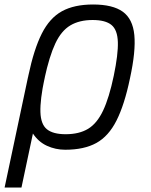

<svg xmlns="http://www.w3.org/2000/svg" viewBox="-52 -652 672 854"><path d="M238 14Q195 14 156.8 -3.5Q118.5 -21 93.2 -59.8Q68 -98.5 61.2 -161.2Q54.5 -224 74 -315Q99 -433.5 134 -502.8Q169 -572 223.5 -602Q278 -632 362 -632Q449.5 -632 494 -600Q538.5 -568 545.5 -496.2Q552.5 -424.5 526 -303Q501.5 -185.5 466.2 -115.8Q431 -46 376.5 -16Q322 14 238 14ZM-31.5 182 72.5 -308.5H147.5L43.5 182ZM240 -55Q300 -55 339.8 -79Q379.5 -103 406.5 -160Q433.5 -217 454 -315Q474 -411 472.2 -465Q470.5 -519 443.8 -541Q417 -563 360 -563Q301 -563 260.8 -539Q220.5 -515 194 -458.5Q167.5 -402 146 -303Q126 -208 127.8 -153.5Q129.5 -99 156.8 -77Q184 -55 240 -55Z"/></svg>

Font: Victor Mono Thin
Style: Italic
Weight: 100
Italic angle: -12°
Monospace: yes
Designer: Rune Bjørnerås
Version: Version 1.561;gftools[0.9.30]